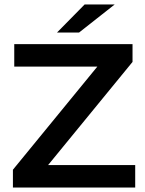

<svg xmlns="http://www.w3.org/2000/svg" viewBox="-20 -842 649 862"><path d="M587 -101V0H38V-80L417 -543H44V-644H575V-564L196 -101ZM360 -822H495L335 -696H236Z"/></svg>

Font: Montserrat Ace
Style: Bold
Weight: 600
Designer: Julieta Ulanovsky
Foundry: Julieta Ulanovsky
Version: Version 1